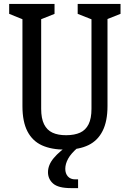

<svg xmlns="http://www.w3.org/2000/svg" viewBox="-20 -750 660 977"><path d="M94.2 -210.2V-680.3L114.2 -644.2L26.7 -679.5V-730H257.5V-679.5L169.5 -644.2L189.5 -683.8V-196.2Q189.5 -147.3 204.3 -117.6Q219.2 -87.8 247.3 -74.8Q275.5 -61.7 317.5 -62Q359.8 -62.3 387.9 -75.2Q416 -88.2 430.8 -117.8Q445.5 -147.3 445.5 -196.2V-683.8L464.8 -644.2L375.3 -679.5V-730H593.3V-679.5L504.3 -644.2L527 -682.7V-210.2Q527 -133.2 502.2 -83.9Q477.5 -34.7 430.2 -11.6Q382.8 11.5 313.2 11.5Q241.8 11.5 193.6 -10.4Q145.3 -32.3 119.8 -81.3Q94.2 -130.3 94.2 -210.2ZM224.2 126.3Q224.2 89.3 253.5 54.2Q282.8 19.2 338.8 -18.5L377.3 0Q341.2 30.8 326.7 57.6Q312.2 84.3 312.2 109.2Q312.2 132.8 325.4 147.8Q338.7 162.7 362.8 162.7H377.3V207.2H341Q276.8 207.2 250.5 184.2Q224.2 161.2 224.2 126.3Z"/></svg>

Font: Monaspace Xenon Var
Style: Regular
Weight: 400
Designer: Riley Cran and the Lettermatic Team
Version: Version 1.000 (Monaspace Xenon Var)